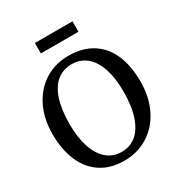

<svg xmlns="http://www.w3.org/2000/svg" viewBox="-214 -1075 1151 1231"><g transform="rotate(-30 361.5 -459.5)"><path d="M32.2 0ZM504.9 -929.7V-852.5H226.6V-929.7ZM370.1 -751.5Q474.6 -751.5 546.4 -705.8Q618.2 -660.2 654.1 -576.7Q689.9 -493.2 689.9 -379.4Q689.9 -262.7 645.8 -174.1Q601.6 -85.4 523.7 -37.1Q445.8 11.2 348.1 11.2Q246.6 11.2 175.5 -35.9Q104.5 -83 68.4 -168.2Q32.2 -253.4 32.2 -366.2Q32.2 -481.4 76.2 -568.8Q120.1 -656.2 197 -703.9Q273.9 -751.5 370.1 -751.5ZM361.3 -46.4Q423.3 -46.4 468.5 -83.5Q513.7 -120.6 538.6 -195.1Q563.5 -269.5 563.5 -378.9Q563.5 -476.6 539.8 -547.6Q516.1 -618.7 470.7 -656.5Q425.3 -694.3 361.8 -694.3Q299.3 -694.3 253.9 -658.4Q208.5 -622.6 183.8 -549.3Q159.2 -476.1 159.2 -366.7Q159.2 -269 183.1 -196.8Q207 -124.5 252.4 -85.4Q297.9 -46.4 361.3 -46.4Z"/></g></svg>

Font: Merriweather
Style: Regular
Weight: 400
Designer: Eben Sorkin
Foundry: Eben Sorkin
Version: Version 1.584; ttfautohint (v1.6)